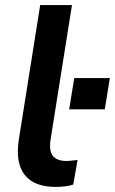

<svg xmlns="http://www.w3.org/2000/svg" viewBox="-20 -725 452 755"><path d="M199 10Q114 10 77 -37.5Q40 -85 54 -176L138 -705H263L179 -177Q172 -133 187.5 -112.5Q203 -92 241 -92Q252 -92 263 -93.5Q274 -95 285 -96L268 1Q238 10 199 10ZM252 -295 272 -418H412L392 -295Z"/></svg>

Font: Nunito Sans
Style: Bold Italic
Weight: 700
Italic angle: -9°
Designer: Vernon Adams
Foundry: Vernon Adams
Version: Version 3.006; ttfautohint (v1.8.3)